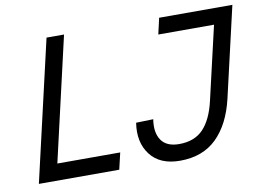

<svg xmlns="http://www.w3.org/2000/svg" viewBox="-75 -805 1268 928"><g transform="rotate(-10 558.5 -341.0)"><path d="M45.9 0 205.1 -689.9H291L150.9 -81.5H459.5L440.4 0ZM738.3 8.3Q639.6 8.3 592.5 -53.5Q545.4 -115.2 560.1 -209.5L644.5 -211.9Q634.3 -147.5 660.2 -109.6Q686 -71.8 748 -71.8Q823.2 -71.8 866.5 -117.2Q909.7 -162.6 930.2 -252.4L1013.2 -610.8H739.7L757.8 -689.9H1117.2L1015.1 -247.6Q986.8 -126 918.5 -58.8Q850.1 8.3 738.3 8.3Z"/></g></svg>

Font: HK Grotesk Medium Legacy Italic
Style: Regular
Weight: 500
Italic angle: -13°
Designer: Alfredo Marco Pradil
Foundry: Hanken Design Co.
Version: Version 2.022;PS 002.022;hotconv 1.0.88;makeotf.lib2.5.64775